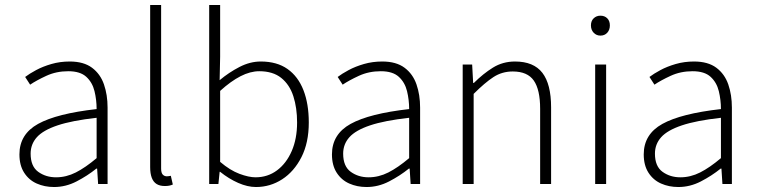

<svg xmlns="http://www.w3.org/2000/svg" viewBox="-20 -739 3038 771"><path d="M197 12Q159 12 127.5 -2Q96 -16 77 -45.5Q58 -75 58 -119Q58 -200 133 -241.5Q208 -283 368 -301Q368 -338 359.5 -373Q351 -408 326.5 -430.5Q302 -453 254 -453Q206 -453 166 -434.5Q126 -416 101 -399L81 -430Q98 -443 125 -457.5Q152 -472 186.5 -482Q221 -492 260 -492Q316 -492 349.5 -467Q383 -442 397.5 -400Q412 -358 412 -307V0H374L370 -62H367Q331 -33 287.5 -10.5Q244 12 197 12ZM205 -27Q246 -27 284.5 -46.5Q323 -66 368 -104V-266Q269 -255 211 -235.5Q153 -216 128 -188Q103 -160 103 -122Q103 -71 133.5 -49Q164 -27 205 -27Z M642 8Q622 8 609 0Q596 -8 589.5 -25Q583 -42 583 -68V-719H627V-62Q627 -45 633.5 -38Q640 -31 650 -31Q653 -31 656.5 -31.5Q660 -32 666 -33L674 2Q667 5 659.5 6.5Q652 8 642 8Z M1008 12Q974 12 936.5 -4.5Q899 -21 864 -49H862L857 0H820V-719H864V-511L862 -417Q899 -448 941.5 -470Q984 -492 1027 -492Q1092 -492 1134.5 -462Q1177 -432 1198.5 -377Q1220 -322 1220 -247Q1220 -166 1190.5 -108Q1161 -50 1113 -19Q1065 12 1008 12ZM1006 -27Q1055 -27 1092.5 -55Q1130 -83 1151.5 -132.5Q1173 -182 1173 -247Q1173 -306 1158 -352.5Q1143 -399 1109.5 -426Q1076 -453 1021 -453Q985 -453 946 -433Q907 -413 864 -374V-89Q904 -55 941.5 -41Q979 -27 1006 -27Z M1452 12Q1414 12 1382.5 -2Q1351 -16 1332 -45.5Q1313 -75 1313 -119Q1313 -200 1388 -241.5Q1463 -283 1623 -301Q1623 -338 1614.5 -373Q1606 -408 1581.5 -430.5Q1557 -453 1509 -453Q1461 -453 1421 -434.5Q1381 -416 1356 -399L1336 -430Q1353 -443 1380 -457.5Q1407 -472 1441.5 -482Q1476 -492 1515 -492Q1571 -492 1604.5 -467Q1638 -442 1652.5 -400Q1667 -358 1667 -307V0H1629L1625 -62H1622Q1586 -33 1542.5 -10.5Q1499 12 1452 12ZM1460 -27Q1501 -27 1539.5 -46.5Q1578 -66 1623 -104V-266Q1524 -255 1466 -235.5Q1408 -216 1383 -188Q1358 -160 1358 -122Q1358 -71 1388.5 -49Q1419 -27 1460 -27Z M1838 0V-480H1876L1880 -406H1883Q1920 -443 1959.5 -467.5Q1999 -492 2048 -492Q2123 -492 2158 -446.5Q2193 -401 2193 -308V0H2149V-302Q2149 -379 2123.5 -415.5Q2098 -452 2039 -452Q1996 -452 1961.5 -429.5Q1927 -407 1882 -362V0Z M2370 0V-480H2414V0ZM2391 -596Q2375 -596 2364 -607.5Q2353 -619 2353 -637Q2353 -655 2364 -665.5Q2375 -676 2391 -676Q2408 -676 2418.5 -665.5Q2429 -655 2429 -637Q2429 -619 2418.5 -607.5Q2408 -596 2391 -596Z M2704 12Q2666 12 2634.5 -2Q2603 -16 2584 -45.5Q2565 -75 2565 -119Q2565 -200 2640 -241.5Q2715 -283 2875 -301Q2875 -338 2866.5 -373Q2858 -408 2833.5 -430.5Q2809 -453 2761 -453Q2713 -453 2673 -434.5Q2633 -416 2608 -399L2588 -430Q2605 -443 2632 -457.5Q2659 -472 2693.5 -482Q2728 -492 2767 -492Q2823 -492 2856.5 -467Q2890 -442 2904.5 -400Q2919 -358 2919 -307V0H2881L2877 -62H2874Q2838 -33 2794.5 -10.5Q2751 12 2704 12ZM2712 -27Q2753 -27 2791.5 -46.5Q2830 -66 2875 -104V-266Q2776 -255 2718 -235.5Q2660 -216 2635 -188Q2610 -160 2610 -122Q2610 -71 2640.5 -49Q2671 -27 2712 -27Z"/></svg>

Font: Source Sans 3 Light
Style: Regular
Weight: 300
Designer: Paul D. Hunt
Foundry: Adobe
Version: Version 3.052;hotconv 1.1.0;makeotfexe 2.6.0